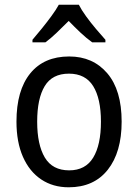

<svg xmlns="http://www.w3.org/2000/svg" viewBox="-20 -786 586 816"><path d="M497 -269Q497 -139 438 -64.5Q379 10 272 10Q205 10 155 -23.5Q105 -57 77.5 -119.5Q50 -182 50 -269Q50 -402 108.5 -474Q167 -546 274 -546Q375 -546 436 -474.5Q497 -403 497 -269ZM138 -269Q138 -171 170.5 -116.5Q203 -62 274 -62Q343 -62 376 -116Q409 -170 409 -269Q409 -367 376 -420Q343 -473 273 -473Q202 -473 170 -420Q138 -367 138 -269ZM315 -766Q326 -744 346 -716.5Q366 -689 388 -663Q410 -637 428 -617V-606H372Q348 -623 322.5 -647Q297 -671 272 -697Q246 -671 221 -647Q196 -623 173 -606H118V-617Q136 -638 157.5 -664.5Q179 -691 198.5 -717.5Q218 -744 230 -766Z"/></svg>

Font: Noto Sans Gurmukhi UI SemiCondensed
Style: Regular
Weight: 400
Width: 4
Designer: Jelle Bosma - Monotype Design Team
Foundry: Monotype Imaging Inc.
Version: Version 2.004; ttfautohint (v1.8.4.7-5d5b)